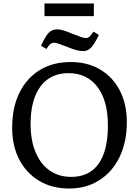

<svg xmlns="http://www.w3.org/2000/svg" viewBox="-20 -1071 800 1105"><path d="M378 14Q280 14 206 -30Q132 -74 91 -152.5Q50 -231 50 -336Q50 -452 91.5 -536.5Q133 -621 208.5 -667.5Q284 -714 387 -714Q484 -714 556.5 -671Q629 -628 669.5 -550Q710 -472 710 -368Q710 -254 668.5 -168Q627 -82 552 -34Q477 14 378 14ZM390 -53Q494 -53 547.5 -128.5Q601 -204 601 -349Q601 -491 541 -570.5Q481 -650 374 -650Q270 -650 213 -573.5Q156 -497 156 -357Q156 -264 184.5 -195.5Q213 -127 265.5 -90Q318 -53 390 -53ZM459 -777Q440 -777 419.5 -782.5Q399 -788 367 -801Q307 -825 294 -825Q280 -825 270.5 -818Q261 -811 247 -789L216 -808Q242 -864 261 -883Q280 -902 309 -902Q324 -902 343.5 -896.5Q363 -891 398 -876Q431 -863 448 -857.5Q465 -852 474 -852Q486 -852 494 -859Q502 -866 518 -889L549 -870Q523 -816 504 -796.5Q485 -777 459 -777ZM236 -978V-1051H520V-978Z"/></svg>

Font: Literata 12pt
Style: Regular
Weight: 400
Designer: Latin by Veronika Burian and Jose Scaglione. Greek by Irene Vlachou. Cyrillic by Vera Evstafieva.
Foundry: TypeTogether
Version: Version 3.002